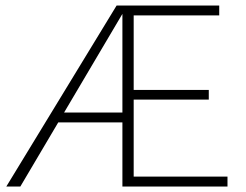

<svg xmlns="http://www.w3.org/2000/svg" viewBox="-20 -678 895 698"><path d="M3 0 404 -658H443L54 0ZM173 -233 194 -269H447V-233ZM447 -316V-351H739V-316ZM425 0V-658H777V-622H466V-36H807V0Z"/></svg>

Font: Ysabeau SC ExtraLight
Style: Regular
Weight: 250
Designer: Christian Thalmann (Catharsis Fonts)
Version: Version 2.001;gftools[0.9.30]; featfreeze: smcp